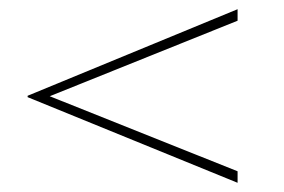

<svg xmlns="http://www.w3.org/2000/svg" viewBox="-20 -444 616 417"><path d="M496 -72V-47L40 -233V-236L496 -424V-399L88 -235Z"/></svg>

Font: BhuTuka Expanded One
Style: Regular
Weight: 400
Designer: Erin McLaughlin
Version: Version 1.000; ttfautohint (v1.8.3)